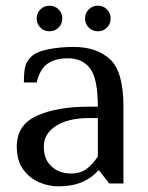

<svg xmlns="http://www.w3.org/2000/svg" viewBox="-20 -645 521 675"><path d="M39 -130Q39 -206 109.5 -238Q180 -270 294 -270H324Q324 -368 297 -404Q270 -440 219 -440Q174 -440 147 -421Q120 -402 109 -355H64Q64 -389 68 -408.5Q72 -428 89 -445Q107 -463 148.5 -471.5Q190 -480 239 -480Q320 -480 367 -436.5Q414 -393 414 -270V0H364L329 -45H324Q306 -22 271 -6Q236 10 184 10Q152 10 119 -3.5Q86 -17 62.5 -48Q39 -79 39 -130ZM324 -95V-230H294Q220 -230 177 -202.5Q134 -175 134 -130Q134 -84 161.5 -59.5Q189 -35 229 -35Q262 -35 284 -51Q306 -67 324 -95ZM109 -580Q109 -599 122 -612Q135 -625 154 -625Q173 -625 186 -612Q199 -599 199 -580Q199 -561 186 -548Q173 -535 154 -535Q135 -535 122 -548Q109 -561 109 -580ZM279 -580Q279 -599 292 -612Q305 -625 324 -625Q343 -625 356 -612Q369 -599 369 -580Q369 -561 356 -548Q343 -535 324 -535Q305 -535 292 -548Q279 -561 279 -580Z"/></svg>

Font: El Messiri
Style: Regular
Weight: 400
Designer: Mohamed Gaber
Foundry: Kief Type Foundry
Version: Version 2.006